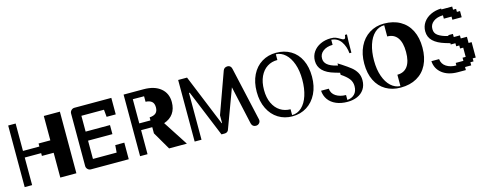

<svg xmlns="http://www.w3.org/2000/svg" viewBox="-29 -1460 5516 2192"><g transform="rotate(-15 2728.5 -364.0)"><path d="M156 -326V0H68V-728H156V-404H350V-440H489V-728H679V0H489V-293H350V-326Z M904 -432H1192V-325H904V-109H1184L1191 -196H1298V0H851Q829 0 813 -16Q797 -32 797 -54V-674Q797 -696 813 -712Q829 -728 851 -728H1287V-533H1179L1171 -619H904Z M1942 -504Q1942 -424 1904.5 -370.5Q1867 -317 1795 -293L1985 0H1775L1652 -211V-284H1520V0H1432V-728H1667Q1796 -728 1869 -667.5Q1942 -607 1942 -504ZM1652 -364V-400Q1702 -403 1726.5 -425Q1751 -447 1751 -493Q1751 -538 1726.5 -560Q1702 -582 1653 -584V-649L1520 -650V-364Z M2167 -553H2158V0H2077V-728H2182L2429 -123H2434V-215L2608 -698Q2621 -733 2662 -733Q2680 -733 2692.5 -721.5Q2705 -710 2709 -690L2847 -76Q2853 -54 2853 -43Q2853 -23 2838 -8Q2823 7 2800 7Q2759 7 2748 -35L2648 -488L2480 -35Q2476 -19 2463 -9.5Q2450 0 2434 0H2394Z M2994 -364Q2994 -272 3025 -206.5Q3056 -141 3109.5 -107Q3163 -73 3230 -73V-4Q3295 -4 3344.5 -50Q3394 -96 3420.5 -178Q3447 -260 3447 -366Q3447 -471 3418.5 -551.5Q3390 -632 3340.5 -676.5Q3291 -721 3230 -723V-655Q3163 -656 3109.5 -622Q3056 -588 3025 -522Q2994 -456 2994 -364ZM3235 -739Q3333 -739 3407.5 -695Q3482 -651 3522.5 -567.5Q3563 -484 3563 -370Q3563 -257 3520.5 -170.5Q3478 -84 3403 -36.5Q3328 11 3232 11Q3139 11 3065.5 -34.5Q2992 -80 2950 -165Q2908 -250 2908 -364Q2908 -478 2950 -563Q2992 -648 3066.5 -693.5Q3141 -739 3235 -739Z M3727 -538Q3726 -453 3866 -419L3883 -415V-440L3926 -413Q3990 -371 4027 -341.5Q4064 -312 4086.5 -273Q4109 -234 4109 -182Q4109 -119 4079 -74.5Q4049 -30 3997.5 -8Q3946 14 3883 14Q3806 14 3748 -11Q3690 -36 3657.5 -81.5Q3625 -127 3621 -187H3712Q3717 -129 3765 -98Q3813 -67 3882 -66H3884V-8Q3936 -11 3970 -44.5Q4004 -78 4004 -140Q4004 -190 3974.5 -227.5Q3945 -265 3884 -305V-329L3826 -346Q3641 -398 3641 -534Q3641 -593 3672.5 -639Q3704 -685 3759 -711Q3814 -737 3882 -737Q3919 -737 3940.5 -728Q3962 -719 3992 -701Q4012 -687 4027 -687Q4037 -687 4042 -698Q4047 -709 4049 -732H4073Q4068 -670 4068 -517H4045Q4038 -598 3998 -656Q3958 -714 3884 -719V-659Q3813 -658 3769.5 -624.5Q3726 -591 3727 -538Z M4294 -362Q4294 -257 4322.5 -176.5Q4351 -96 4400 -51.5Q4449 -7 4510 -4V-138Q4590 -138 4631.5 -195.5Q4673 -253 4673 -364Q4673 -475 4631.5 -532.5Q4590 -590 4511 -590V-723Q4446 -723 4396.5 -677Q4347 -631 4320.5 -549.5Q4294 -468 4294 -362ZM4511 -742Q4621 -742 4701.5 -696.5Q4782 -651 4824.5 -566Q4867 -481 4867 -364Q4867 -247 4824.5 -162Q4782 -77 4701.5 -31.5Q4621 14 4511 14H4510Q4411 14 4335.5 -30Q4260 -74 4218.5 -157.5Q4177 -241 4177 -357Q4177 -471 4219.5 -558.5Q4262 -646 4338 -694Q4414 -742 4511 -742Z M4925 -187H5016Q5022 -128 5070 -97Q5118 -66 5188 -66V-96H5279V-133H5316V-242H5279V-278H5243V-314H5188V-329L5131 -346Q5041 -373 4993 -418.5Q4945 -464 4945 -534Q4945 -593 4977 -639Q5009 -685 5064 -711Q5119 -737 5188 -739V-728H5316V-691H5352V-655H5389V-582H5279V-619H5188V-659Q5117 -658 5073.5 -624.5Q5030 -591 5031 -538Q5030 -487 5072 -459.5Q5114 -432 5170 -419L5188 -415V-424H5243V-387H5316V-351H5389V-278H5425V-96H5389V-60H5352V-23H5279V13H5186Q5071 13 5001 -41.5Q4931 -96 4925 -187Z"/></g></svg>

Font: Hjärnsläpp Display
Style: Regular
Weight: 400
Designer: Baptiste Guesnon
Foundry: Bloom Type
Version: Version 1.000